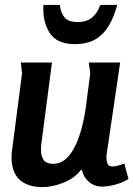

<svg xmlns="http://www.w3.org/2000/svg" viewBox="-20 -752 544 783"><path d="M192 -497 149 -169Q148 -162 147.5 -155.5Q147 -149 147 -142Q147 -117 157.5 -100.5Q168 -84 196 -84Q229 -84 252.5 -107.5Q276 -131 291.5 -167Q307 -203 316 -241Q325 -279 329 -307L348 -453L342 -497H470L416 -130Q415 -125 414.5 -119.5Q414 -114 414 -109Q414 -96 418.5 -84.5Q423 -73 439 -73Q449 -73 463 -77Q477 -81 487 -85L504 -22Q482 -8 451.5 0.5Q421 9 396 9Q365 9 342.5 -10.5Q320 -30 314 -59H310Q284 -25 239 -7Q194 11 153 11Q92 11 59.5 -19.5Q27 -50 27 -111Q27 -128 30 -146L70 -453L65 -497ZM458 -732Q446 -686 425 -649.5Q404 -613 370.5 -592.5Q337 -572 285 -572Q212 -572 182.5 -618Q153 -664 157 -732H224Q228 -698 244 -680Q260 -662 297 -662Q333 -662 355 -680Q377 -698 389 -732Z"/></svg>

Font: Rosario
Style: Bold Italic
Weight: 700
Italic angle: -8.05°
Designer: Hector Gatti
Foundry: Omnibus Type
Version: Version 1.101; ttfautohint (v1.8.1.43-b0c9)